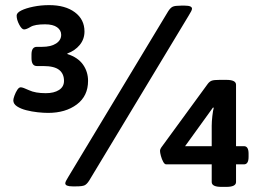

<svg xmlns="http://www.w3.org/2000/svg" viewBox="-20 -725 1005 750"><path d="M168 -284Q150 -284 127 -286.5Q104 -289 82.5 -294.5Q61 -300 46.5 -309.5Q32 -319 32 -333Q32 -339 36.5 -351.5Q41 -364 47.5 -374Q54 -384 61 -384Q69 -384 93.5 -372.5Q118 -361 159 -361Q191 -361 210.5 -373.5Q230 -386 230 -409Q230 -437 211 -452Q192 -467 149 -467H124Q103 -467 103 -498V-512Q103 -542 124 -542H144Q179 -542 199 -555Q219 -568 219 -589Q219 -607 203 -618.5Q187 -630 156 -630Q116 -630 99.5 -620Q83 -610 74 -610Q65 -610 55 -629Q45 -648 45 -664Q45 -675 63 -684Q81 -693 110.5 -699Q140 -705 172 -705Q235 -705 272.5 -677Q310 -649 310 -602Q310 -572 291.5 -549.5Q273 -527 243 -516V-514Q284 -501 304 -473Q324 -445 324 -409Q324 -350 280 -317Q236 -284 168 -284ZM263 3Q235 3 235 -9Q235 -13 238.5 -19.5Q242 -26 248 -36L637 -681Q646 -695 655 -699Q664 -703 687 -703H702Q730 -703 730 -691Q730 -687 726.5 -680.5Q723 -674 717 -664L328 -19Q319 -5 310 -1Q301 3 278 3ZM845 5Q807 5 807 -14V-83H629Q623 -83 617.5 -93Q612 -103 608.5 -116Q605 -129 605 -136Q605 -142 610 -149L792 -398Q799 -407 807.5 -410Q816 -413 838 -413H864Q902 -413 902 -394V-154H933Q951 -154 951 -125V-112Q951 -83 933 -83H902V-14Q902 5 864 5ZM815 -304 812 -305 703 -154H807V-234Q807 -250 809.5 -272Q812 -294 815 -304Z"/></svg>

Font: Asap Expanded ExtraBold
Style: Regular
Weight: 800
Width: 7
Designer: Pablo Cosgaya
Foundry: Omnibus-Type
Version: Version 3.001; ttfautohint (v1.8.4.7-5d5b)